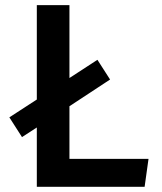

<svg xmlns="http://www.w3.org/2000/svg" viewBox="-20 -721 626 741"><path d="M122.1 -229 64.9 -191.9 16.1 -268.1 122.1 -336.9V-701.2H248V-419.9L356 -490.2L404.8 -414.1L248 -311V-107.9H553.2L538.1 0H122.1Z"/></svg>

Font: LT Hoop SemBd
Style: Regular
Weight: 600
Designer: Daniel Lyons
Foundry: LyonsType
Version: Version 1.000